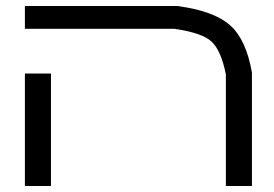

<svg xmlns="http://www.w3.org/2000/svg" viewBox="-20 -620 912 640"><path d="M63 0V-375H149.9V0ZM569.8 -600.1Q692.9 -584 747.1 -535.6Q800.8 -487.8 819.8 -377.9V0H732.9V-372.1Q716.8 -452.6 684.6 -481.9Q652.8 -510.7 562 -523.9H63V-600.1Z"/></svg>

Font: Miedinger*
Style: Book
Weight: 400
Version: Version 001.000